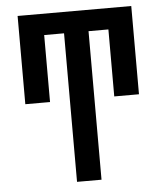

<svg xmlns="http://www.w3.org/2000/svg" viewBox="-53 -781 705 828"><g transform="rotate(-5 300.0 -367.5)"><path d="M247 0V-643H161V-353H54V-735H546V-353H439V-643H353V0Z"/></g></svg>

Font: Iosevka SS04 Semibold Extended
Style: Regular
Weight: 600
Width: 7
Monospace: yes
Designer: Belleve Invis
Foundry: Belleve Invis
Version: Version 19.0.0; ttfautohint (v1.8.4)